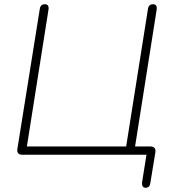

<svg xmlns="http://www.w3.org/2000/svg" viewBox="-20 -731 813 907"><path d="M667 156Q658 156 654 149Q650 142 651 131L672 0H85Q72 0 66 -7Q60 -14 62 -27L168 -689Q171 -711 192 -711Q202 -711 206.5 -704.5Q211 -698 209 -685L107 -39H576L679 -689Q682 -711 703 -711Q713 -711 717.5 -704.5Q722 -698 720 -685L616 -26L607 -39H691Q704 -39 710 -32Q716 -25 714 -12L690 135Q687 156 667 156Z"/></svg>

Font: Nunito Variable Extra Light
Style: Italic
Weight: 200
Italic angle: -9°
Designer: Vernon Adams
Foundry: Vernon Adams
Version: Version 3.602